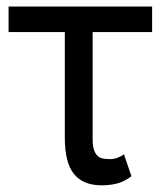

<svg xmlns="http://www.w3.org/2000/svg" viewBox="-20 -550 485 580"><path d="M439.5 -453.1H259.8V-129.9Q259.8 -102.1 267.6 -88.6Q275.4 -75.2 286.1 -72.3Q296.9 -69.3 312.5 -69.3Q324.2 -69.3 335.7 -73.7Q347.2 -78.1 354.5 -84L377 -17.6Q355.5 -1.5 334.2 4.2Q313 9.8 287.1 9.8Q231 9.8 203.4 -24.4Q175.8 -58.6 175.8 -133.8V-453.1H5.9V-530.3H439.5Z"/></svg>

Font: Pretendard JP
Style: Regular
Weight: 400
Designer: Base glyphs from Inter by Rasmus Andersson; Hangeul glyphs from Noto Sans CJK(Source Han Sans) by Jang Soo-young and Kan
Foundry: Kil Hyung-jin
Version: Version 1.309